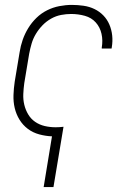

<svg xmlns="http://www.w3.org/2000/svg" viewBox="-20 -548 540 783"><path d="M158 215 192 8Q166 7 140 0Q114 -7 93.5 -22.5Q73 -38 59.5 -60Q46 -82 40 -107.5Q34 -133 35 -160.5Q36 -188 40 -215L60 -335Q64 -361 72.5 -385.5Q81 -410 95 -433Q109 -456 128.5 -475Q148 -494 172 -506Q196 -518 222 -523Q248 -528 273 -528Q297 -528 321 -524.5Q345 -521 365.5 -511Q386 -501 401.5 -485Q417 -469 426 -448Q435 -427 437.5 -403.5Q440 -380 436 -356L435 -350H395V-354Q400 -383 394 -410Q388 -437 370.5 -456.5Q353 -476 326 -483.5Q299 -491 270 -491Q250 -491 229 -487Q208 -483 188.5 -472Q169 -461 153.5 -445Q138 -429 126.5 -410Q115 -391 109 -370.5Q103 -350 99 -329L79 -209Q76 -187 75 -164.5Q74 -142 79 -121Q84 -100 95 -81.5Q106 -63 123.5 -51Q141 -39 162.5 -34Q184 -29 207 -29Q215 -29 223 -29.5Q231 -30 239 -31L198 215Z"/></svg>

Font: Iosevka Term Curly Extralight
Style: Italic
Weight: 200
Italic angle: -9°
Designer: Belleve Invis
Foundry: Belleve Invis
Version: Version 32.3.0